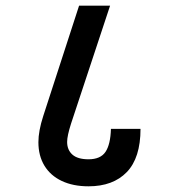

<svg xmlns="http://www.w3.org/2000/svg" viewBox="-20 -646 640 675"><path d="M115 -146Q115 -185.5 132 -238L258 -626H367L230 -212Q216 -168.5 216 -147Q216 -119 234.5 -102.5Q253 -86 291 -86Q333.5 -86 351 -112.2Q368.5 -138.5 370 -193H474Q474 -91 425.8 -41Q377.5 9 291 9Q237 9 197.2 -9.8Q157.5 -28.5 136.2 -63.5Q115 -98.5 115 -146Z"/></svg>

Font: JuliaMono Black
Style: Italic
Weight: 900
Italic angle: -9°
Monospace: yes
Designer: cormullion
Foundry: corm
Version: Version 0.057; ttfautohint (v1.8.4)